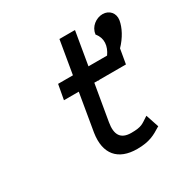

<svg xmlns="http://www.w3.org/2000/svg" viewBox="-147 -770 910 920"><g transform="rotate(-30 308.5 -310.5)"><path d="M498 -33 474 -105 469 -102C436 -81 429 -70 371 -70C312 -70 292 -104 303 -168L337 -367H360L358 -365L366 -367H512L526 -448C562 -485 585 -529 591 -566C597 -603 572 -632 535 -632C499 -632 462 -604 458 -566L457 -564L459 -562C486 -528 482 -487 455 -449H352L383 -632H297L266 -449H184L169 -367H251L216 -160C199 -50 252 11 357 11C426 11 457 -8 494 -31Z"/></g></svg>

Font: Charger Monospace
Style: Regular
Weight: 400
Designer: Jasper
Foundry: Cannot Into Space Fonts
Version: Version 0.980